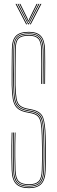

<svg xmlns="http://www.w3.org/2000/svg" viewBox="-20 -970 296 995"><path d="M130.5 5Q85.2 5 63.6 -16.2Q42 -37.5 40.5 -88Q39.5 -126.2 39.1 -155.9Q38.8 -185.5 39.1 -215.1Q39.5 -244.8 40.5 -283H44.5Q43.8 -251 43.2 -221.1Q42.8 -191.2 43.1 -159.2Q43.5 -127.2 44.5 -88.2Q45.8 -38.2 67 -18.6Q88.2 1 130.5 1Q172.8 1 192 -20Q211.2 -41 212.5 -88.2Q213.5 -122.5 213.9 -146.8Q214.2 -171 213.9 -197.8Q213.5 -224.5 212.5 -265.8Q211 -326.2 200.9 -357.1Q190.8 -388 147.5 -398L115.2 -404.5Q92 -410.2 79.6 -421.4Q67.2 -432.5 62.4 -457.5Q57.5 -482.5 56.5 -529.2Q55.8 -566.2 56.6 -616.6Q57.5 -667 57.5 -713Q57.5 -756 73.2 -772.5Q89 -789 129.5 -789Q165.5 -789 180.9 -772.2Q196.2 -755.5 197.5 -711.5Q198.2 -685 198.2 -637.4Q198.2 -589.8 197.5 -535H193.5Q194.2 -590.2 194.2 -637.6Q194.2 -685 193.5 -711.5Q192.5 -754 177.8 -769.5Q163 -785 129.5 -785Q90.8 -785 76.1 -769.5Q61.5 -754 61.5 -713Q61.5 -667 60.6 -616.6Q59.8 -566.2 60.5 -529.5Q61.5 -483.8 66 -459.5Q70.5 -435.2 82.2 -424.6Q94 -414 116.2 -408.5L148.5 -402Q193.5 -391.5 204.2 -359.1Q215 -326.8 216.5 -266Q217.5 -224.5 217.9 -198.2Q218.2 -172 217.9 -147.8Q217.5 -123.5 216.5 -88Q215 -38.5 194.5 -16.8Q174 5 130.5 5ZM130.5 -3Q89.8 -3 69.8 -21.4Q49.8 -39.8 48.5 -88.2Q47.5 -128 47.1 -158.9Q46.8 -189.8 47.2 -219Q47.8 -248.2 48.5 -283H52.5Q51.8 -251 51.2 -221.2Q50.8 -191.5 51.1 -159.4Q51.5 -127.2 52.5 -88.2Q53.8 -43.8 71.4 -25.4Q89 -7 130.5 -7Q169.2 -7 186.2 -25.5Q203.2 -44 204.5 -88.5Q205.5 -122.8 205.9 -147.1Q206.2 -171.5 205.9 -198.2Q205.5 -225 204.5 -265.8Q203.5 -311.5 198.4 -336.6Q193.2 -361.8 180.9 -373.4Q168.5 -385 145.8 -390.2L113.5 -396.8Q85 -403.8 71.5 -418Q58 -432.2 53.8 -458.9Q49.5 -485.5 48.5 -529.2Q48 -554 48.2 -585.1Q48.5 -616.2 49 -649.4Q49.5 -682.5 49.5 -713Q49.5 -759 67.6 -778Q85.8 -797 129.5 -797Q168 -797 186.1 -778.5Q204.2 -760 205.5 -711.8Q206.2 -685.5 206.2 -637.6Q206.2 -589.8 205.5 -535H201.5Q202.2 -590.2 202.2 -637.8Q202.2 -685.2 201.5 -711.8Q200.2 -756.5 184 -774.8Q167.8 -793 129.5 -793Q87.2 -793 70.4 -775.4Q53.5 -757.8 53.5 -713Q53.5 -667 52.6 -616.6Q51.8 -566.2 52.5 -529.2Q53.5 -481.8 58.6 -456Q63.8 -430.2 76.8 -418.5Q89.8 -406.8 114.2 -400.8L146.8 -394.2Q187.8 -384.8 197.4 -355.5Q207 -326.2 208.5 -265.8Q209.5 -224.5 209.9 -198.6Q210.2 -172.8 209.9 -148.6Q209.5 -124.5 208.5 -88.2Q207.2 -40.8 188.5 -21.9Q169.8 -3 130.5 -3ZM130.5 -11Q92 -11 74.9 -27.8Q57.8 -44.5 56.5 -88.5Q55.5 -128.5 55.1 -159.2Q54.8 -190 55.2 -219.1Q55.8 -248.2 56.5 -283H60.5Q59.8 -250.8 59.2 -221Q58.8 -191.2 59.1 -159.4Q59.5 -127.5 60.5 -88.5Q61.8 -45.8 78 -30.4Q94.2 -15 130.5 -15Q164.8 -15 180.1 -30.9Q195.5 -46.8 196.5 -88.5Q197.5 -123 197.9 -147.1Q198.2 -171.2 197.9 -197.8Q197.5 -224.2 196.5 -265.5Q195.5 -309.8 191 -333.2Q186.5 -356.8 175.6 -367.2Q164.8 -377.8 144 -382.5L111.5 -389Q80.5 -396.5 65.8 -412.6Q51 -428.8 46.2 -457Q41.5 -485.2 40.5 -529Q39.8 -566.2 40.6 -616.8Q41.5 -667.2 41.5 -713Q41.5 -762.5 61.9 -783.8Q82.2 -805 129.5 -805Q172.2 -805 192.1 -783.6Q212 -762.2 213.5 -712Q214 -688 214.2 -643.6Q214.5 -599.2 213.5 -535H209.5Q210.2 -590.2 210.2 -637.8Q210.2 -685.2 209.5 -711.8Q208.2 -761.8 188.6 -781.4Q169 -801 129.5 -801Q84 -801 64.8 -780.9Q45.5 -760.8 45.5 -713Q45.5 -667.2 44.6 -616.8Q43.8 -566.2 44.5 -529Q45.5 -485.5 50 -458Q54.5 -430.5 68.6 -415.4Q82.8 -400.2 112.5 -393L144.8 -386.5Q166.8 -381.5 178.4 -370.4Q190 -359.2 194.8 -334.9Q199.5 -310.5 200.5 -265.5Q201.5 -224.2 201.9 -198.1Q202.2 -172 201.9 -148Q201.5 -124 200.5 -88.5Q199.2 -45.8 183.5 -28.4Q167.8 -11 130.5 -11ZM60.5 -949.8H65.5L120.5 -844H115.5ZM70.5 -949.8H75.5L122.5 -857.8L126.5 -849.5H128.5L132.5 -857.8L179.5 -949.8H184.5L129.5 -844H125.5ZM80.5 -949.8H85.5L123 -873.8L126.5 -864H128.5L132 -873.8L169.5 -949.8H174.5L134.5 -869.2L129.5 -858.2H125.5L120.5 -869.2ZM189.5 -949.8H194.5L139.5 -844H134.5Z"/></svg>

Font: Big Shoulders Inline Display Thin Thin
Style: Regular
Weight: 250
Version: Version 2.002